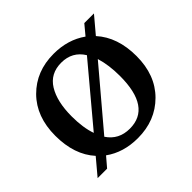

<svg xmlns="http://www.w3.org/2000/svg" viewBox="-120 -663 774 774"><g transform="rotate(-45 266.5 -276.5)"><path d="M174 -136Q207 -86 270 -86Q392 -86 392 -265Q392 -327 377 -376ZM357 -418Q325 -470 262.5 -470Q200 -470 169.5 -420.5Q139 -371 139 -287Q139 -222 155 -177ZM437 -447Q496 -382 496 -274Q496 -166 431 -101Q366 -36 266 -36Q184 -36 126 -78L91 -37H37L95 -106Q37 -170 37 -278.5Q37 -387 101.5 -452Q166 -517 266 -517Q347 -517 406 -475L441 -517H496Z"/></g></svg>

Font: Halant Medium
Style: Regular
Weight: 500
Designer: Hitesh Malaviya (Devanagari), Satya Rajpurohit (Latin)
Foundry: Indian Type Foundry
Version: Version 1.101;PS 1.0;hotconv 1.0.78;makeotf.lib2.5.61930; tt